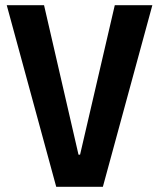

<svg xmlns="http://www.w3.org/2000/svg" viewBox="-20 -721 613 741"><path d="M197 0 6 -701H150L283 -124H289L423 -701H568L377 0Z"/></svg>

Font: Ruda ExtraBold
Style: Regular
Weight: 800
Designer: Mariela Monsalve and Angelina Sanchez
Foundry: Mariela Monsalve and Angelina Sanchez
Version: Version 2.000